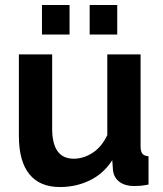

<svg xmlns="http://www.w3.org/2000/svg" viewBox="-20 -743 658 773"><path d="M149 -604V-723H260V-604ZM341 -604V-723H452V-604ZM221 10Q140 10 98 -42Q56 -94 56 -196V-524H190V-225Q190 -104 277 -104Q316 -104 352.5 -127.5Q389 -151 412 -199V-524H546V-154Q546 -133 553.5 -124Q561 -115 578 -114V0Q558 4 544.5 5Q531 6 520 6Q484 6 461.5 -10.5Q439 -27 435 -56L432 -98Q397 -44 342 -17Q287 10 221 10Z"/></svg>

Font: Oxford Sans
Style: Bold
Weight: 700
Designer: Matt McInerney, Pablo Impallari, Rodrigo Fuenzalida
Foundry: Matt McInerney, Pablo Impallari, Rodrigo Fuenzalida
Version: Version 3.000g; ttfautohint (v1.5) -l 8 -r 28 -G 28 -x 14 -D